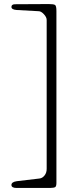

<svg xmlns="http://www.w3.org/2000/svg" viewBox="-20 -722 413 942"><path d="M256.8 -668V174.8Q256.8 191.9 251 195.8Q245.1 199.7 226.1 200.2H62Q36.1 200.2 36.1 185.5Q36.1 170.9 62 167L173.8 153.8Q188 152.3 198.7 138.7Q209.5 125 209 105V-624Q209 -637.7 195.3 -652.3Q181.6 -667 169.9 -667L62 -672.9Q36.1 -674.8 36.1 -688Q36.1 -701.2 54.2 -701.2L219.2 -702.1Q244.1 -702.1 250.5 -697.3Q256.8 -692.4 256.8 -668Z"/></svg>

Font: EBGaramond
Style: Regular
Weight: 400
Version: Version 000.012g